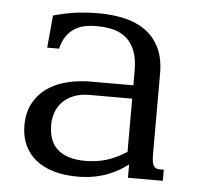

<svg xmlns="http://www.w3.org/2000/svg" viewBox="-44 -574 650 630"><g transform="rotate(5 281.0 -259.0)"><path d="M390.1 -259.8H251Q219.7 -259.8 197.5 -250.7Q175.3 -241.7 160.9 -226.8Q146.5 -211.9 139.6 -192.1Q132.8 -172.4 132.8 -150.9Q132.8 -126 139.6 -106Q146.5 -85.9 161.4 -72Q176.3 -58.1 199.2 -50.5Q222.2 -43 254.4 -43Q291 -43 323.5 -52.7Q356 -62.5 390.1 -84.5ZM474.1 -85Q474.1 -69.8 475.6 -60.5Q477.1 -51.3 480.5 -45.9Q483.9 -40.5 488.5 -38.6Q493.2 -36.6 500 -36.6H513.7V0H398.9V-43.9Q377 -27.3 355.7 -16.8Q334.5 -6.3 313.7 -0.2Q293 5.9 272.9 8.3Q252.9 10.7 233.9 10.7Q190.4 10.7 155.5 0.7Q120.6 -9.3 96.2 -28.8Q71.8 -48.3 58.6 -76.7Q45.4 -105 45.4 -141.6Q45.4 -184.1 62 -214.8Q78.6 -245.6 106.7 -265.4Q134.8 -285.2 172.1 -294.4Q209.5 -303.7 251 -303.7H390.1V-352.1Q390.1 -392.1 379.4 -418.2Q368.7 -444.3 350.1 -459.7Q331.5 -475.1 306.4 -481Q281.2 -486.8 252 -486.8Q234.4 -486.8 216.8 -483.6Q199.2 -480.5 183.3 -471.2Q167.5 -461.9 155.3 -445.3Q143.1 -428.7 136.7 -402.3H97.7L107.4 -508.8Q122.6 -513.2 138.7 -516.8Q154.8 -520.5 173.1 -523.4Q191.4 -526.4 213.1 -527.8Q234.9 -529.3 261.7 -529.3Q304.7 -528.8 343.3 -519.8Q381.8 -510.7 410.9 -490Q439.9 -469.2 457 -434.8Q474.1 -400.4 474.1 -349.1Z"/></g></svg>

Font: Arian Grqi
Style: Regular
Weight: 400
Designer: Ruben Hakobyan (Tarumian)
Foundry: Ruben Hakobyan (Tarumian)
Version: Version 1.003